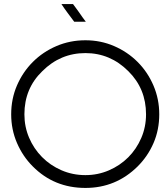

<svg xmlns="http://www.w3.org/2000/svg" viewBox="-20 -918 820 944"><path d="M400 -720Q475 -720 541 -691.5Q607 -663 656.5 -613.5Q706 -564 734.5 -497.5Q763 -431 763 -356Q763 -280 735 -215Q707 -150 657 -100Q550 6 400 6Q246 6 141 -100Q92 -149 63.5 -215Q35 -281 35 -356Q35 -432 63.5 -498Q92 -564 141.5 -613.5Q191 -663 257.5 -691.5Q324 -720 400 -720ZM611 -568Q522 -657 400 -657Q277 -657 188 -568Q100 -483 100 -356Q100 -295 123 -241Q146 -187 186.5 -146Q227 -105 282 -81Q337 -57 400 -57Q461 -57 515.5 -80.5Q570 -104 610.5 -144.5Q651 -185 674.5 -239.5Q698 -294 698 -356Q698 -482 611 -568ZM339 -898Q347 -887 354.5 -877Q362 -867 369 -857Q376 -847 385 -834Q394 -821 402 -811H345Q330 -831 312.5 -854.5Q295 -878 282 -898Z"/></svg>

Font: Fundamental  Brigade Scvhlank
Style: Regular
Weight: 100
Designer: Peter Wiegel, original typeface by Arno Drescher 1935
Foundry: Peter Wiegel
Version: Version 0.000 2012 initial release